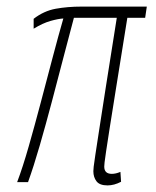

<svg xmlns="http://www.w3.org/2000/svg" viewBox="-20 -552 474 582"><path d="M306 10Q282 10 272.5 -2.5Q263 -15 263 -33Q263 -37 264 -47Q265 -57 269 -82.5Q273 -108 280.5 -157.5Q288 -207 301 -289.5Q314 -372 334 -498H204Q190 -446 173 -380.5Q156 -315 137.5 -245Q119 -175 100.5 -111Q82 -47 65 0H32Q49 -45 67 -108Q85 -171 103.5 -241Q122 -311 139.5 -377.5Q157 -444 172 -496Q156 -495 133 -488.5Q110 -482 82 -465V-495Q113 -519 149 -525.5Q185 -532 227 -532H425L420 -498H366Q346 -373 333 -292.5Q320 -212 312.5 -164Q305 -116 301.5 -92.5Q298 -69 297 -60Q296 -51 296 -47Q296 -25 319 -25Q331 -25 345 -31L347 -1Q326 10 306 10Z"/></svg>

Font: Georama SemiCondensed ExtraLight
Style: Italic
Weight: 200
Width: 4
Italic angle: -9°
Designer: Jean-Baptiste Levee
Foundry: Production Type
Version: Version 1.000